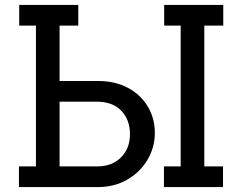

<svg xmlns="http://www.w3.org/2000/svg" viewBox="-20 -760 982 780"><path d="M609 -220Q609 -161 579 -110.5Q549 -60 496.5 -30Q444 0 378 0H57V-84H126V-656H58V-740H298V-656H222V-431H379Q447 -431 499 -403.5Q551 -376 580 -328Q609 -280 609 -220ZM887 -656H810V-84H886V0H646V-84H714V-656H647V-740H887ZM508 -215Q508 -273 473 -310Q438 -347 371 -347H222V-84H375Q435 -84 471.5 -120.5Q508 -157 508 -215Z"/></svg>

Font: Arvo
Style: Regular
Weight: 400
Designer: Anton Koovit (Cyrillic Expansion: Cyreal)
Foundry: Anton Koovit, Yassin Baggar
Version: Version 3.000